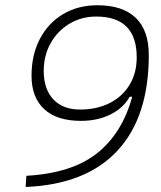

<svg xmlns="http://www.w3.org/2000/svg" viewBox="-20 -723 626 746"><path d="M79.6 3.4 82.5 -40Q258.8 -49.8 356.9 -127.4Q455.1 -205.1 493.7 -347.2H483.9Q459 -302.7 408.9 -278.1Q358.9 -253.4 294.9 -253.4Q200.7 -253.4 151.6 -299.1Q102.5 -344.7 102.5 -428.7Q102.5 -509.8 134.8 -571.5Q167 -633.3 224.9 -668Q282.7 -702.6 358.4 -702.6Q456.5 -702.6 507.3 -653.8Q558.1 -605 558.1 -509.3Q558.1 -268.1 435.8 -137Q313.5 -5.9 79.6 3.4ZM291 -297.4Q356.9 -297.4 406.5 -322.8Q456.1 -348.1 483.6 -393.8Q511.2 -439.5 511.2 -500Q511.2 -658.7 354 -658.7Q296.4 -658.7 250 -630.9Q203.6 -603 176.8 -555.2Q149.9 -507.3 149.9 -447.3Q149.9 -376.5 187.3 -336.9Q224.6 -297.4 291 -297.4Z"/></svg>

Font: Cascadia Code ExtraLight
Style: Italic
Weight: 200
Italic angle: -10°
Monospace: yes
Designer: Aaron Bell
Foundry: Saja Typeworks
Version: Version 2404.023; ttfautohint (v1.8.4)